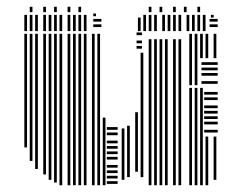

<svg xmlns="http://www.w3.org/2000/svg" viewBox="-20 -548 714 568"><path d="M60 -112H52V-448H60ZM76 -72H68V-448H76ZM92 -48H84V-448H92ZM116 -32H108V-448H116ZM132 -16H124V-448H132ZM148 -8H140V-448H148ZM164 0H156V-448H164ZM188 0H180V-448H188ZM204 0H196V-448H204ZM220 0H212V-448H220ZM236 0H228V-448H236ZM260 0H252V-448H260ZM276 0H268V-448H276ZM292 0H284V-200H292ZM328 -4H296V-12H328ZM328 -20H296V-28H328ZM328 -36H296V-44H328ZM328 -52H296V-60H328ZM328 -76H296V-84H328ZM328 -92H296V-100H328ZM328 -108H296V-116H328ZM328 -124H296V-132H328ZM328 -148H296V-156H328ZM328 -164H296V-172H328ZM348 -16H340V-168H348ZM364 -24H356V-176H364ZM388 -40H380V-216H388ZM404 -24H396V-392H404ZM400 -404H384V-412H400ZM400 -420H384V-428H400ZM400 -444H384V-452H400ZM428 0H420V-432H428ZM444 0H436V-432H444ZM460 0H452V-432H460ZM476 0H468V-432H476ZM500 0H492V-432H500ZM516 0H508V-432H516ZM548 0H540V-288H548ZM564 0H556V-288H564ZM580 0H572V-288H580ZM596 0H588V-144H596ZM620 -16H612V-144H620ZM624 -156H584V-164H624ZM624 -180H584V-188H624ZM624 -196H584V-204H624ZM624 -212H584V-220H624ZM624 -228H584V-236H624ZM624 -252H584V-260H624ZM624 -268H584V-276H624ZM548 -296H540V-376H548ZM564 -296H556V-376H564ZM624 -300H576V-308H624ZM624 -324H576V-332H624ZM624 -340H576V-348H624ZM624 -356H576V-364H624ZM548 -376H540V-448H548ZM564 -376H556V-448H564ZM580 -376H572V-448H580ZM596 -376H588V-448H596ZM620 -376H612V-448H620ZM60 -456H52V-504H60ZM76 -456H68V-504H76ZM92 -456H84V-504H92ZM116 -456H108V-504H116ZM132 -456H124V-504H132ZM148 -456H140V-504H148ZM164 -456H156V-504H164ZM188 -456H180V-504H188ZM204 -456H196V-504H204ZM220 -456H212V-504H220ZM236 -456H228V-504H236ZM280 -468H256V-476H280ZM280 -484H256V-492H280ZM264 -500H256V-508H264ZM396 -456H388V-496H396ZM412 -456H404V-496H412ZM428 -456H420V-496H428ZM444 -456H436V-496H444ZM468 -456H460V-496H468ZM484 -456H476V-496H484ZM500 -456H492V-496H500ZM516 -456H508V-496H516ZM540 -456H532V-496H540ZM556 -456H548V-496H556ZM572 -456H564V-496H572ZM588 -456H580V-496H588ZM624 -468H600V-476H624ZM624 -484H600V-492H624ZM412 -496H404V-504H412ZM428 -496H420V-504H428ZM444 -496H436V-504H444ZM468 -496H460V-504H468ZM484 -496H476V-504H484ZM500 -496H492V-504H500ZM516 -496H508V-504H516ZM540 -496H532V-504H540ZM556 -496H548V-504H556ZM572 -496H564V-504H572ZM588 -496H580V-504H588ZM612 -496H604V-504H612ZM76 -512H68V-528H76ZM116 -512H108V-528H116ZM148 -512H140V-528H148ZM188 -512H180V-528H188ZM220 -512H212V-528H220ZM428 -512H420V-528H428ZM460 -512H452V-528H460ZM500 -512H492V-528H500ZM532 -512H524V-528H532ZM572 -512H564V-528H572Z"/></svg>

Font: Rubik Lines
Style: Regular
Weight: 400
Designer: Hubert and Fischer, NaN
Foundry: Hubert and Fischer, NaN
Version: Version 2.201